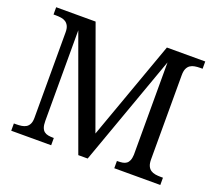

<svg xmlns="http://www.w3.org/2000/svg" viewBox="-119 -879 1177 1043"><g transform="rotate(20 469.0 -357.0)"><path d="M633.8 0V-42H637.2Q653.3 -42 666.3 -44.2Q679.2 -46.4 688.2 -53Q697.3 -59.6 702.6 -72Q708 -84.5 709 -105V-639.2L480 0H425.8L193.8 -637.2V-113.8Q193.8 -90.3 198.7 -76.2Q203.6 -62 213.1 -54.4Q222.7 -46.9 236.1 -44.4Q249.5 -42 266.1 -42H269V0H38.1V-42H50.8Q67.4 -42 82.3 -44.2Q97.2 -46.4 108.4 -53.2Q119.6 -60.1 126.2 -73.5Q132.8 -86.9 132.8 -108.9V-604Q132.8 -626 126.2 -639.4Q119.6 -652.8 108.4 -660.2Q97.2 -667.5 82.3 -669.7Q67.4 -671.9 50.8 -671.9H38.1V-713.9H266.1L473.1 -142.1L678.2 -713.9H899.9V-671.9H887.2Q870.1 -671.9 855.2 -669.4Q840.3 -667 829.1 -659.4Q817.9 -651.9 811.5 -637.7Q805.2 -623.5 805.2 -600.1V-113.8Q805.2 -90.3 811.5 -76.2Q817.9 -62 829.1 -54.4Q840.3 -46.9 855.2 -44.4Q870.1 -42 887.2 -42H899.9V0Z"/></g></svg>

Font: Noto Serif
Style: Regular
Weight: 400
Designer: Monotype Design team
Foundry: Monotype Imaging Inc.
Version: Version 1.02